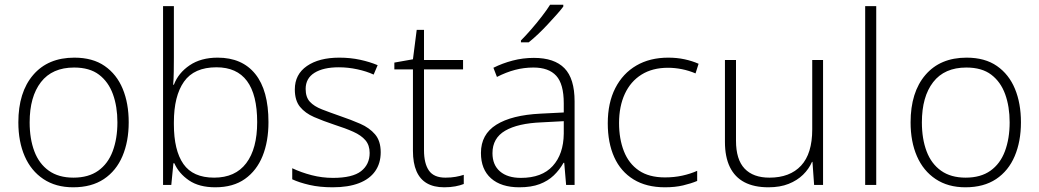

<svg xmlns="http://www.w3.org/2000/svg" viewBox="-20 -786 4417 816"><path d="M527 -266Q527 -185 500.5 -122.5Q474 -60 421.5 -25Q369 10 291 10Q217 10 164.5 -25Q112 -60 85 -122Q58 -184 58 -266Q58 -394 121 -467.5Q184 -541 296 -541Q374 -541 425 -505.5Q476 -470 501.5 -408.5Q527 -347 527 -266ZM106 -266Q106 -196 126 -143Q146 -90 187.5 -60.5Q229 -31 292 -31Q356 -31 397.5 -60.5Q439 -90 459 -143.5Q479 -197 479 -266Q479 -333 460 -385.5Q441 -438 401 -468.5Q361 -499 295 -499Q202 -499 154 -437Q106 -375 106 -266Z M719 -542Q719 -514 718.5 -481Q718 -448 716 -426H719Q738 -476 786 -508.5Q834 -541 905 -541Q1009 -541 1065 -471.5Q1121 -402 1121 -267Q1121 -185 1096 -123Q1071 -61 1021 -25.5Q971 10 895 10Q826 10 783 -19.5Q740 -49 721 -92H717L708 0H673V-760H719ZM900 -500Q805 -500 762 -439Q719 -378 719 -266V-258Q719 -147 759.5 -89Q800 -31 890 -31Q980 -31 1026.5 -92.5Q1073 -154 1073 -267Q1073 -500 900 -500Z M1598 -139Q1598 -92 1574.5 -58.5Q1551 -25 1505.5 -7.5Q1460 10 1394 10Q1339 10 1295.5 0Q1252 -10 1222 -24V-71Q1260 -53 1304.5 -41.5Q1349 -30 1395 -30Q1478 -30 1514.5 -58.5Q1551 -87 1551 -136Q1551 -169 1533 -190Q1515 -211 1481.5 -226Q1448 -241 1401 -256Q1353 -272 1315 -288.5Q1277 -305 1255 -332Q1233 -359 1233 -406Q1233 -470 1284.5 -505.5Q1336 -541 1422 -541Q1469 -541 1510.5 -532Q1552 -523 1585 -509L1568 -469Q1538 -483 1498.5 -491.5Q1459 -500 1420 -500Q1354 -500 1316.5 -476.5Q1279 -453 1279 -408Q1279 -373 1297 -353.5Q1315 -334 1348.5 -321Q1382 -308 1425 -293Q1472 -277 1511 -260Q1550 -243 1574 -215Q1598 -187 1598 -139Z M1873 -31Q1897 -31 1916.5 -34.5Q1936 -38 1951 -43V-4Q1936 2 1915 6Q1894 10 1868 10Q1824 10 1794.5 -7Q1765 -24 1750 -58.5Q1735 -93 1735 -145V-491H1656V-520L1735 -534L1751 -659H1782V-531H1948V-491H1782V-148Q1782 -91 1803 -61Q1824 -31 1873 -31Z M2249 -540Q2336 -540 2379 -496Q2422 -452 2422 -355V0H2386L2378 -94H2375Q2358 -64 2333.5 -40.5Q2309 -17 2273.5 -3.5Q2238 10 2187 10Q2110 10 2067 -28Q2024 -66 2024 -136Q2024 -215 2089.5 -256Q2155 -297 2277 -303L2376 -308V-347Q2376 -429 2344 -464Q2312 -499 2247 -499Q2207 -499 2169 -489Q2131 -479 2092 -459L2077 -498Q2115 -517 2158.5 -528.5Q2202 -540 2249 -540ZM2282 -266Q2181 -262 2127 -230.5Q2073 -199 2073 -135Q2073 -85 2105 -57.5Q2137 -30 2194 -30Q2283 -30 2329 -80.5Q2375 -131 2376 -218V-271ZM2374 -758Q2362 -742 2344.5 -722.5Q2327 -703 2307.5 -682Q2288 -661 2267.5 -641.5Q2247 -622 2227 -606H2194V-614Q2214 -634 2237.5 -661Q2261 -688 2283 -716.5Q2305 -745 2318 -766H2374Z M2806 10Q2727 10 2672.5 -23.5Q2618 -57 2590.5 -118Q2563 -179 2563 -262Q2563 -349 2595 -411.5Q2627 -474 2684.5 -507.5Q2742 -541 2820 -541Q2857 -541 2889.5 -534Q2922 -527 2949 -515L2936 -474Q2908 -486 2878 -492Q2848 -498 2819 -498Q2753 -498 2706.5 -469Q2660 -440 2635.5 -387Q2611 -334 2611 -263Q2611 -196 2631.5 -143.5Q2652 -91 2695 -61.5Q2738 -32 2806 -32Q2845 -32 2879.5 -39.5Q2914 -47 2943 -60V-17Q2917 -6 2883 2Q2849 10 2806 10Z M3478 -531V0H3440L3433 -98H3431Q3418 -68 3393 -43.5Q3368 -19 3331.5 -4.5Q3295 10 3246 10Q3185 10 3144 -11.5Q3103 -33 3082 -76Q3061 -119 3061 -183V-531H3108V-188Q3108 -108 3144.5 -69.5Q3181 -31 3250 -31Q3337 -31 3384.5 -82Q3432 -133 3432 -236V-531Z M3704 0H3657V-760H3704Z M4319 -266Q4319 -185 4292.5 -122.5Q4266 -60 4213.5 -25Q4161 10 4083 10Q4009 10 3956.5 -25Q3904 -60 3877 -122Q3850 -184 3850 -266Q3850 -394 3913 -467.5Q3976 -541 4088 -541Q4166 -541 4217 -505.5Q4268 -470 4293.5 -408.5Q4319 -347 4319 -266ZM3898 -266Q3898 -196 3918 -143Q3938 -90 3979.5 -60.5Q4021 -31 4084 -31Q4148 -31 4189.5 -60.5Q4231 -90 4251 -143.5Q4271 -197 4271 -266Q4271 -333 4252 -385.5Q4233 -438 4193 -468.5Q4153 -499 4087 -499Q3994 -499 3946 -437Q3898 -375 3898 -266Z"/></svg>

Font: Noto Sans Syriac Eastern ExtraLight
Style: Regular
Weight: 250
Designer: Patrick Giasson and the Monotype Design Team
Foundry: Monotype Imaging Inc.
Version: Version 3.001